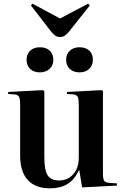

<svg xmlns="http://www.w3.org/2000/svg" viewBox="-20 -1014 683 1048"><path d="M252 14Q174 14 132 -31Q90 -76 90 -165V-442Q90 -474 84 -485.5Q78 -497 57 -499L24 -501L25 -512L215 -522L222 -516V-156Q222 -85 240 -57Q258 -29 302 -29Q350 -29 380 -63Q410 -97 410 -155V-441Q410 -472 404.5 -484.5Q399 -497 378 -499L345 -501L346 -512L535 -522L542 -516V-65Q542 -39 548 -28.5Q554 -18 575 -16L618 -13V-1L428 9L413 -85H411Q385 -31 346.5 -8.5Q308 14 252 14ZM308 -812Q294 -812 283 -819Q272 -826 258 -843L149 -984L157 -994L308 -913L461 -994L470 -984L354 -838Q344 -827 333.5 -819.5Q323 -812 308 -812ZM414 -619Q381 -619 361 -637.5Q341 -656 341 -688Q341 -718 361 -737Q381 -756 414 -756Q448 -756 467.5 -737.5Q487 -719 487 -688Q487 -657 467 -638Q447 -619 414 -619ZM197 -619Q165 -619 145 -637.5Q125 -656 125 -688Q125 -718 144.5 -737Q164 -756 197 -756Q232 -756 251.5 -737.5Q271 -719 271 -688Q271 -657 250.5 -638Q230 -619 197 -619Z"/></svg>

Font: Literata 72pt SemiBold
Style: Regular
Weight: 600
Designer: Latin by Veronika Burian and Jose Scaglione. Greek by Irene Vlachou. Cyrillic by Vera Evstafieva.
Foundry: TypeTogether
Version: Version 3.002